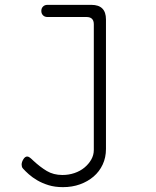

<svg xmlns="http://www.w3.org/2000/svg" viewBox="-20 -550 640 790"><path d="M366 -450Q366 -465 358.5 -472.5Q351 -480 336 -480H175Q164 -480 157 -487Q150 -494 150 -505Q150 -516 157 -523Q164 -530 175 -530H356Q386 -530 401 -515Q416 -500 416 -470V63Q416 98 402.5 127Q389 156 365 176.5Q341 197 309 208.5Q277 220 239 220Q206 220 180 212Q154 204 133.5 192Q113 180 98.5 167Q84 154 75 144Q71 140 70 135Q69 130 69 127Q69 117 76 105.5Q83 94 92 94Q97 94 103 98.5Q109 103 117 111Q145 137 172.5 153.5Q200 170 237 170Q263 170 286.5 162Q310 154 327.5 139.5Q345 125 355.5 106.5Q366 88 366 67Z"/></svg>

Font: Maple Mono NL Thin
Style: Regular
Weight: 250
Monospace: yes
Designer: subframe7536
Version: Version 7.000